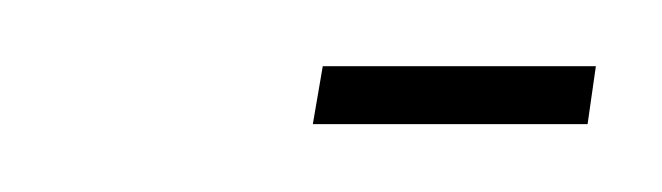

<svg xmlns="http://www.w3.org/2000/svg" viewBox="-20 -686 200 58"><path d="M74.5 -648.5H157.5L160 -666H77.5Z"/></svg>

Font: Anybody UltraCondensed ExtraLight
Style: Italic
Weight: 250
Width: 1
Italic angle: -10°
Version: Version 1.113;gftools[0.9.25]